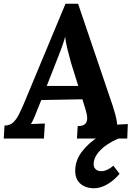

<svg xmlns="http://www.w3.org/2000/svg" viewBox="-32 -738 719 1023"><path d="M384 -718 569 -173Q574 -158 582.5 -127.5Q591 -97 592 -74L649 -77L646 0H378L382 -66Q410 -66 421.5 -77.5Q433 -89 432.5 -109Q432 -129 424 -154L407 -209L188 -205L169 -158Q164 -145 153.5 -119.5Q143 -94 133 -77L207 -80L202 0H-12L-8 -69Q20 -69 37.5 -85Q55 -101 68 -127Q81 -153 94 -183L317 -718ZM315 -542Q311 -525 299 -491Q287 -457 268 -410L217 -280H385L346 -405Q336 -441 327 -477.5Q318 -514 315 -542ZM469 265Q423 265 394.5 239Q366 213 369 162Q372 112 406 68Q440 24 493 -9.5Q546 -43 604 -62L600 0Q568 13 537.5 33.5Q507 54 487.5 80Q468 106 467 134Q466 152 477 163Q488 174 508 174Q523 174 539.5 166.5Q556 159 572 145L605 188Q577 222 540.5 243.5Q504 265 469 265Z"/></svg>

Font: Lora Italic
Style: Italic
Weight: 400
Italic angle: -3°
Designer: Olga Karpushina, Alexei Vanyashin (Cyrillic)
Foundry: Cyreal
Version: Version 2.210; ttfautohint (v1.8.1.43-b0c9)